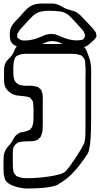

<svg xmlns="http://www.w3.org/2000/svg" viewBox="-51 -827 571 1096"><path d="M469 -365V-131Q469 -120 468.5 -93Q468 -66 466 -35Q464 -4 458.5 23Q453 50 442 61Q428 83 405 113Q382 143 359 166Q343 182 326.5 195Q310 208 290 219Q279 230 252 236.5Q225 243 192.5 245.5Q160 248 133 248.5Q106 249 95 249Q80 248 58 243.5Q36 239 15 229.5Q-6 220 -18 205Q-23 197 -25.5 186Q-28 175 -30 165Q-31 148 -31 130.5Q-31 113 -31 96Q-31 81 -30 65.5Q-29 50 -23 37Q-17 22 -5.5 10Q6 -2 15 -15Q21 -24 26 -34.5Q31 -45 38 -52Q40 -55 43.5 -57Q47 -59 49 -61Q61 -71 76 -73Q91 -75 105 -80Q108 -82 111.5 -83Q115 -84 117 -85Q120 -87 122.5 -90Q125 -93 126 -95Q128 -97 129.5 -98.5Q131 -100 132 -101L135 -111Q138 -120 139 -129Q140 -138 140 -148Q140 -168 140.5 -188.5Q141 -209 139 -228Q139 -240 136 -249Q135 -252 132 -255Q129 -258 127 -261Q126 -263 125 -265Q124 -267 122 -268Q121 -270 118 -270.5Q115 -271 113 -272Q106 -275 99 -276Q92 -277 84 -278Q67 -280 50.5 -281.5Q34 -283 18 -291Q4 -299 -7.5 -311Q-19 -323 -24 -339Q-28 -354 -28 -371.5Q-28 -389 -28 -405Q-28 -419 -27.5 -435.5Q-27 -452 -21 -465Q-14 -480 -1.5 -491Q11 -502 20 -516Q29 -530 34.5 -545.5Q40 -561 56 -569Q58 -571 61.5 -571Q65 -571 68 -572Q83 -577 99 -576.5Q115 -576 130 -576H367Q377 -576 387 -575Q397 -574 406 -572L417 -569L423 -563Q425 -561 428.5 -558.5Q432 -556 434 -553Q440 -546 443.5 -536Q447 -526 451 -517Q455 -506 459 -495Q463 -484 465 -472Q470 -450 469.5 -420Q469 -390 469 -365ZM437 -113V-379Q437 -399 437.5 -418.5Q438 -438 436 -457Q436 -465 435 -475Q434 -485 429 -493Q428 -495 426.5 -496.5Q425 -498 424 -499Q422 -501 419.5 -504.5Q417 -508 415 -509Q413 -511 410 -511.5Q407 -512 405 -513Q391 -518 376 -519Q361 -520 346 -520H125Q110 -520 94.5 -520Q79 -520 65 -516Q58 -514 50 -510.5Q42 -507 37 -501Q36 -499 35 -496Q34 -493 33 -491Q28 -480 27 -468Q26 -456 25 -444Q25 -431 25 -416.5Q25 -402 27 -388Q28 -385 28.5 -381.5Q29 -378 30 -374Q37 -353 59 -343L72 -340Q92 -336 112 -337.5Q132 -339 151 -334L164 -331Q167 -330 169.5 -327Q172 -324 175 -322Q180 -320 181 -317Q184 -314 186 -309Q188 -304 189 -300Q191 -295 191.5 -288.5Q192 -282 193 -277Q194 -261 193.5 -246Q193 -231 193 -215V-117Q193 -101 192 -84.5Q191 -68 184 -53Q183 -51 182 -48Q181 -45 179 -43L171 -36Q170 -35 167.5 -33Q165 -31 163 -29Q156 -25 148.5 -23.5Q141 -22 133 -21Q117 -20 102 -20Q87 -20 72 -18Q68 -17 64.5 -17Q61 -17 58 -16Q48 -12 39.5 -4.5Q31 3 27 13Q23 23 22.5 34Q22 45 22 55Q22 74 22 93.5Q22 113 23 132Q24 139 25 147Q26 155 29 161Q31 164 33.5 166.5Q36 169 38 172Q40 177 43 178Q45 179 48 180Q51 181 53 182Q69 189 86.5 189.5Q104 190 121 190Q132 190 160.5 188Q189 186 222 181.5Q255 177 283.5 169.5Q312 162 323 151Q334 140 350.5 117.5Q367 95 384 69Q401 43 414 20.5Q427 -2 431 -13Q436 -36 436.5 -62.5Q437 -89 437 -113ZM421 -557Q378 -551 337 -564Q317 -570 296.5 -580.5Q276 -591 254 -592Q232 -594 211.5 -585Q191 -576 171 -569Q149 -560 121.5 -556.5Q94 -553 71 -556Q59 -558 45.5 -562.5Q32 -567 23 -575Q10 -586 6.5 -605Q3 -624 5 -640Q6 -645 6.5 -650Q7 -655 8 -659Q10 -664 11.5 -668.5Q13 -673 15 -677Q24 -692 36.5 -705Q49 -718 61 -731Q75 -746 89.5 -763Q104 -780 122 -791Q141 -802 162 -805Q176 -807 189 -807Q202 -807 215 -807Q229 -807 242.5 -807Q256 -807 269 -804Q285 -800 298.5 -791.5Q312 -783 327 -777Q342 -771 358 -767.5Q374 -764 387 -756Q398 -749 408 -739.5Q418 -730 426 -721L474 -670Q479 -665 482.5 -660Q486 -655 490 -650L497 -640Q498 -637 498 -632.5Q498 -628 499 -624Q499 -623 499.5 -622Q500 -621 500 -619L495 -611Q489 -601 480 -594Q470 -585 459.5 -575.5Q449 -566 437 -561Q434 -560 430 -559.5Q426 -559 421 -557ZM371 -710Q361 -721 349 -733Q337 -745 323 -752Q310 -759 296.5 -761Q283 -763 269 -764Q254 -765 233 -765.5Q212 -766 190.5 -762.5Q169 -759 154 -749Q142 -742 131.5 -731.5Q121 -721 111 -710Q103 -702 95.5 -693Q88 -684 80 -676Q73 -669 66.5 -661.5Q60 -654 55 -645Q54 -643 51.5 -639.5Q49 -636 48 -634Q47 -631 47.5 -627Q48 -623 48 -620Q48 -619 47.5 -616Q47 -613 48 -612Q50 -610 53.5 -608.5Q57 -607 58 -605Q60 -604 62.5 -602Q65 -600 67 -599Q74 -596 83 -596Q92 -596 99 -596Q119 -597 137 -601.5Q155 -606 172 -613Q187 -619 202.5 -625.5Q218 -632 234 -633Q256 -635 277 -626.5Q298 -618 317 -610Q344 -600 373 -597Q384 -596 393.5 -596.5Q403 -597 413 -599Q415 -600 418.5 -600.5Q422 -601 423 -602Q426 -604 428.5 -608.5Q431 -613 432 -616Q433 -618 434 -619Q435 -620 435 -621Q435 -622 434.5 -623.5Q434 -625 434 -626Q433 -630 432 -634Q431 -638 429 -642Q426 -649 421 -655Q416 -661 411 -666Z"/></svg>

Font: Rubik Vinyl
Style: Regular
Weight: 400
Designer: Hubert and Fischer, NaN
Foundry: Hubert and Fischer, NaN
Version: Version 2.200